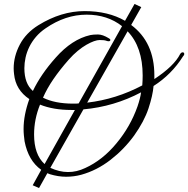

<svg xmlns="http://www.w3.org/2000/svg" viewBox="-20 -831 950 969"><path d="M659 -811 693 -795 642 -705Q759 -618 759 -451V-432Q859 -498 889 -558Q893 -565 898.5 -566.5Q904 -568 907 -565.5Q910 -563 910 -558Q910 -553 904 -547Q846 -455 755 -397Q751 -349 729.5 -284Q708 -219 657 -147Q606 -77 537.5 -24Q469 29 390 51Q353 61 313.5 61Q274 61 231 48L219 43L177 118L145 104L188 26Q123 -20 104 -118Q102 -133 100.5 -148.5Q99 -164 99 -180Q99 -250 128 -331Q59 -377 51 -457Q50 -465 49.5 -472Q49 -479 49 -486Q49 -547 80 -606Q111 -665 174 -704Q289 -775 407 -775Q526 -775 611 -726ZM596 -699Q522 -757 417 -757Q310 -757 210 -688Q182 -669 161.5 -645Q141 -621 128 -594.5Q115 -568 109 -540.5Q103 -513 103 -487Q103 -409 146 -372Q186 -456 261 -540Q343 -633 436 -654Q451 -657 474.5 -657Q498 -657 529 -638Q540 -632 536 -626Q532 -620 517 -625Q508 -629 483 -629Q471 -629 454 -623Q437 -617 416 -605Q395 -593 372 -574Q349 -555 327 -530Q282 -479 249.5 -431.5Q217 -384 197 -338Q257 -308 349 -308Q356 -308 363 -308Q370 -308 377 -309ZM234 16Q324 58 410 17Q498 -23 568 -108Q638 -192 674 -294Q688 -335 692 -365Q556 -293 401 -279ZM700 -450Q700 -594 624 -673L420 -313Q566 -330 698 -400Q699 -413 699.5 -425.5Q700 -438 700 -450ZM152 -152Q152 -51 205 -3L358 -276H340Q249 -276 182 -303Q152 -229 152 -152Z"/></svg>

Font: #9Slide05 Great Vibes
Style: Regular
Weight: 400
Designer: Robert E. Leuschke
Foundry: Robert E. Leuschke
Version: Version 1.001